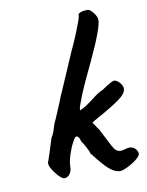

<svg xmlns="http://www.w3.org/2000/svg" viewBox="-79 -729 613 801"><g transform="rotate(-10 227.0 -329.0)"><path d="M255 -81Q255 -87 243 -109Q231 -131 228 -134Q228 -131 223.5 -145.5Q219 -160 209 -160Q204 -160 192.5 -138.5Q181 -117 172 -88.5Q163 -60 163 -38Q163 -22 154 -9.5Q145 3 129 3Q116 0 95 -27.5Q74 -55 74 -71L88 -113L107 -173Q116 -186 121.5 -204.5Q127 -223 128 -226Q137 -244 161 -302Q179 -348 187 -364Q214 -426 247 -503L250 -510Q267 -545 285.5 -591Q304 -637 307 -652V-654V-656Q307 -664 318.5 -668Q330 -672 348 -672Q357 -672 371 -654.5Q385 -637 385 -623Q385 -589 326 -463Q283 -374 263.5 -326Q244 -278 244 -268Q244 -265 245 -265Q247 -266 253 -268.5Q259 -271 267 -276Q274 -280 296 -296Q336 -328 351 -332Q395 -362 405 -362Q416 -362 428 -348.5Q440 -335 440 -323Q440 -302 407 -278.5Q374 -255 318 -224Q290 -209 286 -205Q286 -204 310 -170Q318 -155 323.5 -143.5Q329 -132 334 -123Q349 -92 358 -80.5Q367 -69 384 -69Q389 -69 401 -72.5Q413 -76 419 -76Q434 -76 444 -66Q454 -56 454 -44Q454 -35 436.5 -21Q419 -7 397 3.5Q375 14 365 14Q346 14 323 -4Q300 -22 255 -81Z"/></g></svg>

Font: Caveat
Style: Bold
Weight: 700
Designer: Pablo Impallari
Foundry: Pablo Impallari
Version: Version 1.500; ttfautohint (v1.6)